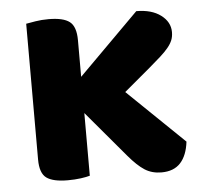

<svg xmlns="http://www.w3.org/2000/svg" viewBox="-42 -533 627 586"><g transform="rotate(-5 271.0 -240.5)"><path d="M211 -304 396 -489Q443 -489 471 -468Q499 -447 499 -416Q499 -402 494.5 -391Q490 -380 480.5 -368.5Q471 -357 456.5 -344Q442 -331 422 -314L341 -246L514 -79Q509 -37 488.5 -14.5Q468 8 430 8Q401 8 379 -6Q357 -20 330 -52L211 -193V-1Q201 2 183 4.5Q165 7 143 7Q98 7 78 -7.5Q58 -22 58 -64V-480Q69 -482 87 -485Q105 -488 127 -488Q172 -488 191.5 -473Q211 -458 211 -416Z"/></g></svg>

Font: Baloo Paaji 2
Style: Bold
Weight: 700
Designer: Shuchita Grover, Noopur Datye and Ek Type
Foundry: Ek Type
Version: Version 1.640;hotconv 1.0.111;makeotfexe 2.5.65597; ttfautoh